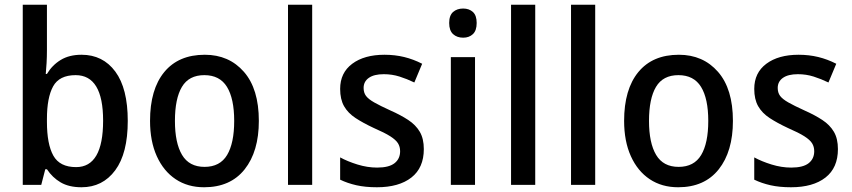

<svg xmlns="http://www.w3.org/2000/svg" viewBox="-20 -780 3593 810"><path d="M178 -568Q178 -541 176.5 -514Q175 -487 173 -468H178Q200 -505 236 -527Q272 -549 324 -549Q414 -549 466.5 -478Q519 -407 519 -270Q519 -133 466 -61.5Q413 10 324 10Q271 10 236 -10.5Q201 -31 178 -66H171L154 0H76V-760H178ZM299 -463Q230 -463 204 -415.5Q178 -368 178 -278V-266Q178 -172 205 -123.5Q232 -75 301 -75Q415 -75 415 -271Q415 -463 299 -463Z M1072 -270Q1072 -141 1012 -65.5Q952 10 841 10Q772 10 721 -24Q670 -58 641.5 -121Q613 -184 613 -270Q613 -403 673 -476Q733 -549 844 -549Q946 -549 1009 -477Q1072 -405 1072 -270ZM718 -270Q718 -177 748 -126.5Q778 -76 843 -76Q908 -76 938 -126Q968 -176 968 -270Q968 -364 937.5 -413.5Q907 -463 842 -463Q777 -463 747.5 -413.5Q718 -364 718 -270Z M1297 0H1195V-760H1297Z M1768 -151Q1768 -72 1715.5 -31Q1663 10 1570 10Q1521 10 1483.5 1.5Q1446 -7 1415 -22V-116Q1446 -99 1488 -86Q1530 -73 1571 -73Q1621 -73 1644.5 -91.5Q1668 -110 1668 -142Q1668 -161 1659 -175.5Q1650 -190 1626.5 -205Q1603 -220 1557 -240Q1512 -261 1480 -282Q1448 -303 1431.5 -332Q1415 -361 1415 -405Q1415 -473 1466 -511Q1517 -549 1602 -549Q1646 -549 1685 -539.5Q1724 -530 1761 -511L1728 -432Q1697 -447 1665.5 -457Q1634 -467 1599 -467Q1558 -467 1536 -451.5Q1514 -436 1514 -409Q1514 -389 1524 -375.5Q1534 -362 1558.5 -348Q1583 -334 1627 -314Q1670 -295 1702 -274Q1734 -253 1751 -224Q1768 -195 1768 -151Z M1934 -744Q1959 -744 1975 -729.5Q1991 -715 1991 -683Q1991 -651 1975 -636Q1959 -621 1934 -621Q1908 -621 1891.5 -636Q1875 -651 1875 -683Q1875 -715 1891.5 -729.5Q1908 -744 1934 -744ZM1984 -539V0H1882V-539Z M2238 0H2136V-760H2238Z M2491 0H2389V-760H2491Z M3072 -270Q3072 -141 3012 -65.5Q2952 10 2841 10Q2772 10 2721 -24Q2670 -58 2641.5 -121Q2613 -184 2613 -270Q2613 -403 2673 -476Q2733 -549 2844 -549Q2946 -549 3009 -477Q3072 -405 3072 -270ZM2718 -270Q2718 -177 2748 -126.5Q2778 -76 2843 -76Q2908 -76 2938 -126Q2968 -176 2968 -270Q2968 -364 2937.5 -413.5Q2907 -463 2842 -463Q2777 -463 2747.5 -413.5Q2718 -364 2718 -270Z M3515 -151Q3515 -72 3462.5 -31Q3410 10 3317 10Q3268 10 3230.5 1.5Q3193 -7 3162 -22V-116Q3193 -99 3235 -86Q3277 -73 3318 -73Q3368 -73 3391.5 -91.5Q3415 -110 3415 -142Q3415 -161 3406 -175.5Q3397 -190 3373.5 -205Q3350 -220 3304 -240Q3259 -261 3227 -282Q3195 -303 3178.5 -332Q3162 -361 3162 -405Q3162 -473 3213 -511Q3264 -549 3349 -549Q3393 -549 3432 -539.5Q3471 -530 3508 -511L3475 -432Q3444 -447 3412.5 -457Q3381 -467 3346 -467Q3305 -467 3283 -451.5Q3261 -436 3261 -409Q3261 -389 3271 -375.5Q3281 -362 3305.5 -348Q3330 -334 3374 -314Q3417 -295 3449 -274Q3481 -253 3498 -224Q3515 -195 3515 -151Z"/></svg>

Font: Noto Sans Telugu SemiCondensed Medium
Style: Regular
Weight: 500
Width: 4
Designer: Jelle Bosma - Monotype Design Team
Foundry: Monotype Imaging Inc.
Version: Version 2.005; ttfautohint (v1.8.4.7-5d5b)